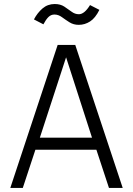

<svg xmlns="http://www.w3.org/2000/svg" viewBox="-20 -926 655 946"><path d="M454.9 -188.2H154.4L92.3 0H30.8L264.1 -704.6H350.8L584.6 0H516.9ZM176.4 -247.7H433.3L305.6 -643.6ZM368.2 -803.6Q342.1 -803.6 322.3 -816.2Q302.6 -828.7 285.1 -841.5Q267.7 -854.4 248.2 -854.4Q231.3 -854.4 218.7 -842.1Q206.2 -829.7 193.8 -806.2L147.2 -830.3Q164.1 -862.6 189.5 -884.4Q214.9 -906.2 249.7 -906.2Q277.4 -906.2 296.7 -893.6Q315.9 -881 332.6 -868.5Q349.2 -855.9 368.7 -855.9Q395.9 -855.9 423.6 -901L469.7 -877.4Q449.7 -836.9 423.8 -820.3Q397.9 -803.6 368.2 -803.6Z"/></svg>

Font: Fira Code Light
Style: Regular
Weight: 300
Monospace: yes
Designer: Carrois Corporate, Edenspiekermann AG, Nikita Prokopov
Foundry: Carrois Corporate, Edenspiekermann AG, Nikita Prokopov
Version: Version 6.000; ttfautohint (v1.8.2) -l 8 -r 50 -G 200 -x 14 